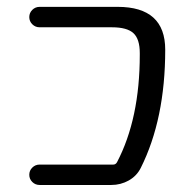

<svg xmlns="http://www.w3.org/2000/svg" viewBox="-20 -562 547 560"><path d="M323.2 -542Q461.9 -542 461.9 -417Q461.9 -214.8 390.6 -72.3Q378.9 -48.8 355.5 -35.6Q332 -22.5 304.7 -22.5H95.7Q83 -22.5 74.2 -31.2Q65.4 -40 65.4 -52.2Q65.4 -64.5 74.2 -73.2Q83 -82 95.7 -82H310.5Q317.4 -82 321.3 -88.9Q387.7 -215.8 387.7 -402.3Q387.7 -404.3 387.7 -407.2Q387.7 -448.2 369.1 -465.3Q350.6 -482.4 306.6 -482.4H95.7Q83 -482.4 74.2 -491.2Q65.4 -500 65.4 -512.2Q65.4 -524.4 74.2 -533.2Q83 -542 95.7 -542Z"/></svg>

Font: Gen Jyuu Gothic P Normal
Style: Regular
Weight: 300
Designer: [Source Han Sans]
Ryoko NISHIZUKA  (kana & ideographs); Paul D. Hunt (Latin, Greek & Cyrillic); Wenlong ZHANG  (bopomofo
Version: Version 1.002.20150607